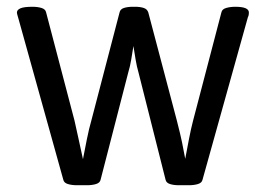

<svg xmlns="http://www.w3.org/2000/svg" viewBox="-20 -545 787 567"><path d="M675 -525Q715 -525 715 -508Q715 -505 714.5 -501.5Q714 -498 712 -494L578 -14Q576 -5 564.5 -1.5Q553 2 538 2H508Q493 2 482 -1.5Q471 -5 469 -14L389 -331Q384 -348 380.5 -369Q377 -390 374 -409Q371 -390 367.5 -369Q364 -348 359 -332L277 -14Q275 -5 263.5 -1.5Q252 2 237 2H207Q192 2 180.5 -1.5Q169 -5 167 -14L35 -488Q34 -492 32 -498.5Q30 -505 30 -508Q30 -516 40.5 -520.5Q51 -525 76 -525Q91 -525 102.5 -521.5Q114 -518 116 -509L200 -189Q204 -171 211.5 -137Q219 -103 225 -75Q230 -101 236.5 -133.5Q243 -166 250 -190L333 -508Q335 -518 346 -521.5Q357 -525 372 -525H379Q394 -525 404.5 -521.5Q415 -518 418 -508L502 -190Q513 -147 517.5 -125Q522 -103 527 -76Q532 -103 538 -134Q544 -165 550 -188L634 -509Q636 -518 648 -521.5Q660 -525 675 -525Z"/></svg>

Font: Asap VF Beta
Style: Regular
Weight: 400
Designer: Pablo Cosgaya
Foundry: Pablo Cosgaya
Version: Version 1.007